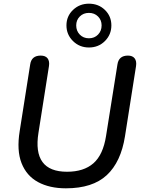

<svg xmlns="http://www.w3.org/2000/svg" viewBox="-20 -1014 773 1043"><path d="M338 9Q249 9 186.5 -25Q124 -59 97 -128Q70 -197 87 -302L144 -664Q151 -712 201 -712Q227 -712 238.5 -697Q250 -682 246 -655L189 -293Q155 -81 344 -81Q435 -81 487.5 -127Q540 -173 556 -275L618 -664Q625 -712 675 -712Q700 -712 711.5 -697Q723 -682 719 -655L659 -274Q637 -134 560 -62.5Q483 9 338 9ZM463 -756Q412 -756 376.5 -791Q341 -826 341 -876Q341 -926 376.5 -960Q412 -994 463 -994Q515 -994 550 -960Q585 -926 585 -876Q585 -826 550 -791Q515 -756 463 -756ZM463 -806Q493 -806 512.5 -826Q532 -846 532 -876Q532 -905 512.5 -924.5Q493 -944 463 -944Q433 -944 413.5 -924.5Q394 -905 394 -876Q394 -846 413.5 -826Q433 -806 463 -806Z"/></svg>

Font: Nunito SemiBold
Style: Italic
Weight: 600
Italic angle: -9°
Designer: Vernon Adams
Foundry: Vernon Adams
Version: Version 3.601; ttfautohint (v1.8.2.53-6de2)